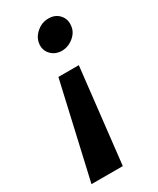

<svg xmlns="http://www.w3.org/2000/svg" viewBox="-186 -546 692 839"><g transform="rotate(-30 160.0 -126.5)"><path d="M172 234 226 -244H123L14 234ZM283 -410Q287 -442 267 -464.5Q247 -487 214 -487Q181 -488 154 -465.5Q127 -443 123 -412Q119 -380 139.5 -358Q160 -336 193 -335Q226 -335 253 -357Q280 -379 283 -410Z"/></g></svg>

Font: Jost SemiBold
Style: Italic
Weight: 600
Italic angle: -5°
Version: Version 3.710